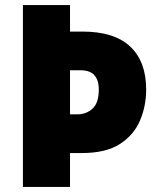

<svg xmlns="http://www.w3.org/2000/svg" viewBox="-20 -734 620 754"><path d="M554 -383Q554 -317 529.5 -260Q505 -203 450 -168Q395 -133 302 -133H255V0H70V-714H255V-610H304Q429 -610 491.5 -551Q554 -492 554 -383ZM284 -285Q319 -285 343.5 -307.5Q368 -330 368 -382Q368 -458 297 -458H255V-285Z"/></svg>

Font: Noto Sans Lao UI SemCond Blk
Style: Regular
Weight: 900
Width: 4
Designer: Monotype Design Team
Foundry: Monotype Imaging Inc.
Version: Version 2.000; ttfautohint (v1.8.4.7-5d5b)